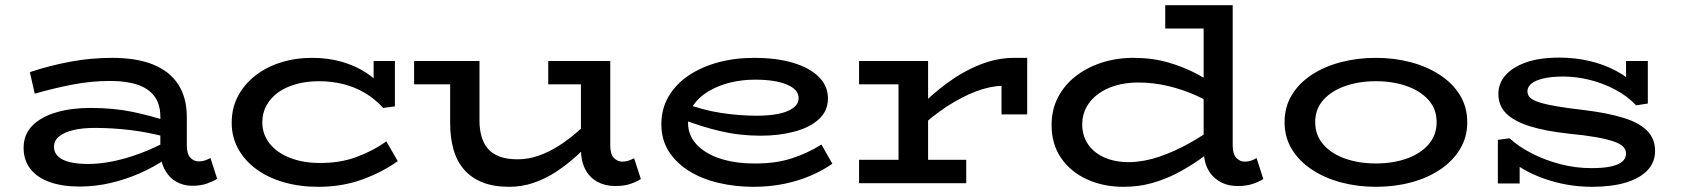

<svg xmlns="http://www.w3.org/2000/svg" viewBox="-20 -706 6483 740"><path d="M721 10Q686 10 658 -6.5Q630 -23 614 -54Q598 -85 598 -127V-256Q598 -304 575.5 -334.5Q553 -365 510 -379.5Q467 -394 405 -394Q332 -394 259.5 -380Q187 -366 114 -345L95 -428Q174 -454 252.5 -468.5Q331 -483 412 -483Q508 -483 572 -456.5Q636 -430 668 -379Q700 -328 700 -256V-145Q700 -113 713.5 -98.5Q727 -84 746 -84Q760 -84 771 -88Q782 -92 791 -97L817 -17Q801 -7 777.5 1.5Q754 10 721 10ZM286 13Q221 13 172.5 -4Q124 -21 97.5 -54.5Q71 -88 71 -136Q71 -188 105 -222Q139 -256 197 -273Q255 -290 328 -290Q418 -290 490 -275Q562 -260 624 -239V-177Q553 -196 484 -204.5Q415 -213 345 -213Q297 -213 262 -204.5Q227 -196 207.5 -180Q188 -164 188 -140Q188 -118 204 -103Q220 -88 249.5 -81Q279 -74 320 -74Q363 -74 413.5 -84Q464 -94 518 -114Q572 -134 624 -162L623 -96Q575 -63 519.5 -38.5Q464 -14 405 -0.5Q346 13 286 13Z M1207 14Q1135 14 1074 -3.5Q1013 -21 968 -54Q923 -87 898 -132.5Q873 -178 873 -233Q873 -290 897.5 -336Q922 -382 964.5 -415Q1007 -448 1063 -465.5Q1119 -483 1183 -483Q1245 -483 1297 -468Q1349 -453 1390 -426.5Q1431 -400 1460 -364H1420V-471H1502V-296L1457 -290Q1425 -325 1386 -348Q1347 -371 1302.5 -382Q1258 -393 1209 -393Q1162 -393 1122 -382Q1082 -371 1053 -350.5Q1024 -330 1007.5 -300.5Q991 -271 991 -235Q991 -188 1019.5 -152.5Q1048 -117 1098 -97.5Q1148 -78 1211 -78Q1289 -77 1353 -100.5Q1417 -124 1469 -161L1513 -85Q1453 -42 1375.5 -14Q1298 14 1207 14Z M1943 14Q1883 14 1840 -3Q1797 -20 1769 -52Q1741 -84 1728 -129.5Q1715 -175 1715 -230V-471H1828V-240Q1828 -209 1835.5 -181.5Q1843 -154 1859.5 -134Q1876 -114 1904.5 -103Q1933 -92 1975 -92Q2016 -92 2056 -106Q2096 -120 2135 -145Q2174 -170 2209.5 -201.5Q2245 -233 2276 -267V-177Q2239 -138 2200.5 -103.5Q2162 -69 2121 -42.5Q2080 -16 2035.5 -1Q1991 14 1943 14ZM1576 -381V-471H1806V-381ZM2351 11Q2313 11 2283 -5Q2253 -21 2236 -53Q2219 -85 2219 -132V-471H2332V-146Q2332 -112 2346 -97.5Q2360 -83 2378 -83Q2392 -83 2403 -87Q2414 -91 2424 -96L2450 -16Q2433 -5 2409 3Q2385 11 2351 11ZM2093 -381V-471H2316V-381Z M2884 14Q2814 14 2750 -1Q2686 -16 2636.5 -46.5Q2587 -77 2558 -122Q2529 -167 2529 -227Q2529 -287 2557 -334.5Q2585 -382 2634 -415Q2683 -448 2747.5 -465.5Q2812 -483 2886 -483Q2973 -483 3036.5 -464Q3100 -445 3135.5 -410Q3171 -375 3171 -327Q3171 -278 3135.5 -246Q3100 -214 3041 -198.5Q2982 -183 2912 -183Q2831 -183 2756.5 -200.5Q2682 -218 2611 -246V-311Q2686 -282 2757.5 -271Q2829 -260 2897 -260Q2943 -260 2979 -267Q3015 -274 3036.5 -289.5Q3058 -305 3058 -328Q3058 -361 3013 -380Q2968 -399 2889 -399Q2841 -399 2795.5 -388Q2750 -377 2713 -355.5Q2676 -334 2654 -303Q2632 -272 2632 -231Q2632 -184 2665.5 -148.5Q2699 -113 2756.5 -94.5Q2814 -76 2886 -76Q2968 -75 3031 -95.5Q3094 -116 3146 -149L3188 -75Q3151 -49 3104.5 -29Q3058 -9 3002.5 2.5Q2947 14 2884 14Z M3511 -200V-280Q3568 -340 3630 -385.5Q3692 -431 3757.5 -457Q3823 -483 3888 -483H3939V-265H3840V-375Q3795 -374 3741 -353.5Q3687 -333 3628.5 -295Q3570 -257 3511 -200ZM3291 0V-90H3704V0ZM3443 -27V-471H3557V-27ZM3291 -381V-471H3550V-381Z M4310 14Q4233 14 4170 -14.5Q4107 -43 4070 -96.5Q4033 -150 4033 -224Q4033 -283 4057.5 -330.5Q4082 -378 4125.5 -412Q4169 -446 4226 -464.5Q4283 -483 4348 -483Q4422 -483 4483.5 -465Q4545 -447 4594 -420.5Q4643 -394 4680 -367V-288Q4641 -315 4590 -338Q4539 -361 4482 -374.5Q4425 -388 4367 -388Q4320 -388 4280.5 -376.5Q4241 -365 4212 -343.5Q4183 -322 4167 -292.5Q4151 -263 4151 -227Q4151 -183 4173.5 -150Q4196 -117 4236.5 -99Q4277 -81 4333 -81Q4389 -82 4448 -102Q4507 -122 4566.5 -155.5Q4626 -189 4681 -230V-148Q4643 -119 4601.5 -90Q4560 -61 4514.5 -37.5Q4469 -14 4418.5 0Q4368 14 4310 14ZM4750 11Q4693 11 4656 -25.5Q4619 -62 4619 -132V-686H4731V-146Q4731 -112 4745 -97.5Q4759 -83 4777 -83Q4791 -83 4802.5 -87Q4814 -91 4823 -97L4849 -16Q4832 -5 4807.5 3Q4783 11 4750 11ZM4471 -596V-686H4715V-596Z M5283 14Q5212 14 5148.5 -3Q5085 -20 5036 -52.5Q4987 -85 4959 -131Q4931 -177 4931 -235Q4931 -294 4959 -340Q4987 -386 5036 -418Q5085 -450 5148.5 -466.5Q5212 -483 5283 -483Q5353 -483 5416 -466.5Q5479 -450 5528.5 -418Q5578 -386 5606.5 -340Q5635 -294 5635 -235Q5635 -177 5607 -131Q5579 -85 5530.5 -52.5Q5482 -20 5418.5 -3Q5355 14 5283 14ZM5283 -76Q5348 -76 5401 -94.5Q5454 -113 5485.5 -149Q5517 -185 5517 -235Q5517 -286 5485.5 -321Q5454 -356 5401 -374.5Q5348 -393 5283 -393Q5218 -393 5165 -374.5Q5112 -356 5080.5 -321Q5049 -286 5049 -235Q5049 -185 5080.5 -149Q5112 -113 5165 -94.5Q5218 -76 5283 -76Z M6116 14Q6066 14 6018.5 5.5Q5971 -3 5927 -19Q5883 -35 5847 -56.5Q5811 -78 5784 -105L5837 -117V1H5753V-167L5798 -173Q5833 -141 5883.5 -115Q5934 -89 5993 -73.5Q6052 -58 6113 -58Q6160 -58 6189.5 -64.5Q6219 -71 6233 -83.5Q6247 -96 6247 -114Q6247 -129 6236 -140.5Q6225 -152 6199 -161Q6173 -170 6130.5 -177.5Q6088 -185 6025 -191Q5934 -201 5874.5 -220Q5815 -239 5785 -269Q5755 -299 5755 -344Q5755 -384 5781.5 -415Q5808 -446 5860 -465Q5912 -484 5990 -484Q6050 -484 6106 -471Q6162 -458 6209.5 -432.5Q6257 -407 6295 -369L6247 -353V-471H6331V-307L6286 -300Q6252 -336 6204.5 -361Q6157 -386 6105.5 -398.5Q6054 -411 6005 -411Q5959 -411 5928 -403.5Q5897 -396 5882 -383.5Q5867 -371 5867 -354Q5867 -339 5878 -329Q5889 -319 5914.5 -311Q5940 -303 5981.5 -296Q6023 -289 6084 -282Q6175 -271 6236.5 -252Q6298 -233 6328.5 -202Q6359 -171 6359 -124Q6359 -81 6330 -50Q6301 -19 6246.5 -2.5Q6192 14 6116 14Z"/></svg>

Font: BioRhyme SemiExpanded Medium
Style: Regular
Weight: 500
Width: 6
Designer: Aoife Mooney
Foundry: Aoife Mooney Type
Version: Version 1.600;gftools[0.9.33]